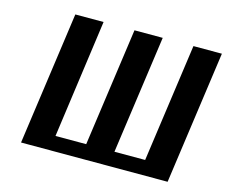

<svg xmlns="http://www.w3.org/2000/svg" viewBox="-94 -778 1071 906"><g transform="rotate(15 442.0 -325.0)"><path d="M514 -72H664L745 -650H884L793 0H77L168 -650H306L226 -72H376L457 -650H595Z"/></g></svg>

Font: Arsenal SC
Style: Bold Italic
Weight: 700
Italic angle: -9.10001°
Designer: Andrij Shevchenko
Foundry: Stairsfor
Version: Version 2.001; ttfautohint (v1.8.4.7-5d5b)